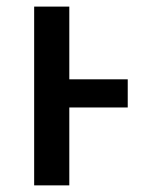

<svg xmlns="http://www.w3.org/2000/svg" viewBox="-20 -559 430 579"><path d="M189 0V-234.9H365.2V-319.8H189V-539.1H83V0Z"/></svg>

Font: Noto Reveo Sans
Style: Regular
Weight: 500
Designer: Monotype Design Team
Foundry: Monotype Imaging Inc.
Version: Version 2.007